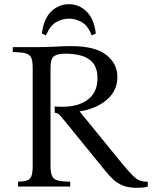

<svg xmlns="http://www.w3.org/2000/svg" viewBox="-20 -890 725 916"><path d="M634 6Q593 6 566 -5Q539 -16 520 -34Q501 -52 484 -73L278 -326Q265 -342 258.5 -346.5Q252 -351 241 -352V-382Q337 -374 391 -409Q445 -444 445 -516Q445 -565 423 -590.5Q401 -616 366 -625Q331 -634 292 -634Q256 -634 238.5 -622.5Q221 -611 221 -565V-100Q221 -66 228.5 -50Q236 -34 256 -29Q276 -24 315 -23V0H66V-23Q93 -24 108.5 -29Q124 -34 130 -50Q136 -66 136 -100V-565Q136 -600 128.5 -615.5Q121 -631 101 -636Q81 -641 41 -642V-665H136Q205 -665 245 -667.5Q285 -670 319 -670Q433 -670 486.5 -628.5Q540 -587 540 -523Q540 -457 489.5 -414Q439 -371 361 -359V-357L568 -103Q596 -70 613.5 -52.5Q631 -35 647 -29Q663 -23 685 -23V0Q672 4 659 5Q646 6 634 6ZM418 -721Q399 -768 370 -784.5Q341 -801 309 -801Q277 -801 248 -784.5Q219 -768 199 -721L180 -730Q188 -800 224 -835Q260 -870 309 -870Q357 -870 393 -835Q429 -800 437 -730Z"/></svg>

Font: Bona Nova SC
Style: Regular
Weight: 400
Designer: Mateusz Machalski
Foundry: Capitalics
Version: Version 4.001; ttfautohint (v1.8.4.7-5d5b)